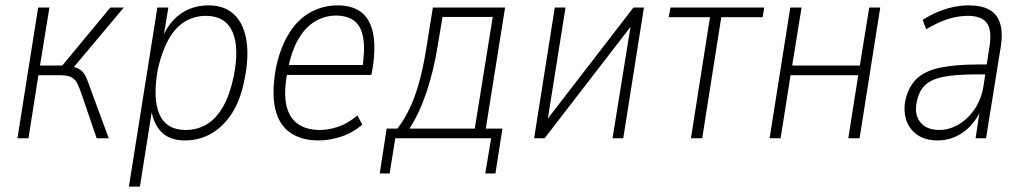

<svg xmlns="http://www.w3.org/2000/svg" viewBox="-20 -515 3812 715"><path d="M45 0 122 -487H164L129 -271H212L391 -487H441L249 -258L240 -269Q267 -264 280 -254.5Q293 -245 301.5 -225.5Q310 -206 323 -168L385 0H340L286 -158Q277 -185 269 -202Q261 -219 246.5 -227Q232 -235 202 -235H123L86 0Z M460 180 566 -487H607L587 -367H581Q599 -412 625.5 -440Q652 -468 685 -481.5Q718 -495 757 -495Q816 -495 851.5 -461.5Q887 -428 897.5 -365.5Q908 -303 890 -216Q875 -140 842 -90.5Q809 -41 765 -16.5Q721 8 668 8Q612 8 580.5 -24Q549 -56 542 -116H548L501 180ZM671 -31Q715 -31 750 -52Q785 -73 810.5 -117.5Q836 -162 850 -229Q872 -338 845.5 -397Q819 -456 747 -456Q704 -456 669 -435Q634 -414 609 -370.5Q584 -327 568 -259Q548 -149 573.5 -90Q599 -31 671 -31Z M1166 8Q1102 8 1060 -21.5Q1018 -51 1004.5 -111.5Q991 -172 1008 -264Q1025 -342 1058 -393.5Q1091 -445 1137.5 -470Q1184 -495 1237 -495Q1291 -495 1324 -470.5Q1357 -446 1368.5 -394.5Q1380 -343 1368 -263L1363 -236H1034L1040 -273H1347L1329 -257Q1340 -331 1332.5 -374.5Q1325 -418 1299 -437.5Q1273 -457 1231 -457Q1190 -457 1153.5 -435.5Q1117 -414 1091 -369Q1065 -324 1052 -256L1049 -240Q1036 -166 1047 -120.5Q1058 -75 1090 -53Q1122 -31 1171 -31Q1204 -31 1239.5 -43Q1275 -55 1311 -85L1329 -51Q1295 -21 1251.5 -6.5Q1208 8 1166 8Z M1394 131 1420 -36H1460Q1489 -74 1509.5 -120Q1530 -166 1544 -220Q1558 -274 1568 -338L1592 -487H1861L1789 -36H1851L1825 131H1787L1809 0H1452L1431 131ZM1505 -36H1748L1815 -452H1628L1609 -339Q1595 -252 1569 -174Q1543 -96 1505 -36Z M1969 0 2046 -487H2086L2015 -41H1995L2339 -487H2378L2301 0H2261L2333 -446H2352L2008 0Z M2553 0 2624 -451H2470L2477 -487H2826L2820 -451H2666L2595 0Z M2846 0 2923 -487H2965L2930 -271H3182L3217 -487H3258L3181 0H3139L3176 -235H2924L2887 0Z M3473 8Q3425 8 3395 -13.5Q3365 -35 3354.5 -69Q3344 -103 3351 -139Q3362 -191 3393 -221Q3424 -251 3481 -263Q3538 -275 3627 -275H3664L3658 -238H3617Q3540 -238 3494 -229Q3448 -220 3425 -198Q3402 -176 3394 -136Q3384 -89 3407 -60Q3430 -31 3478 -31Q3514 -31 3549 -51Q3584 -71 3609.5 -108.5Q3635 -146 3643 -198L3664 -337Q3675 -401 3655.5 -428.5Q3636 -456 3584 -456Q3549 -456 3511.5 -444.5Q3474 -433 3429 -406L3416 -441Q3444 -459 3473 -471Q3502 -483 3531 -489Q3560 -495 3587 -495Q3635 -495 3664 -479Q3693 -463 3704 -429Q3715 -395 3707 -342L3652 0H3613L3630 -112H3636Q3619 -72 3593.5 -45.5Q3568 -19 3537 -5.5Q3506 8 3473 8Z"/></svg>

Font: Nunito Sans 10pt Condensed ExtraLight
Style: Italic
Weight: 250
Width: 3
Italic angle: -9°
Designer: Vernon Adams
Foundry: Vernon Adams
Version: Version 3.101;gftools[0.9.27]